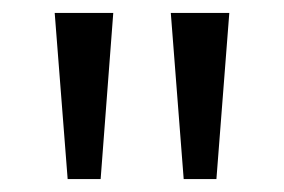

<svg xmlns="http://www.w3.org/2000/svg" viewBox="-20 -734 441 298"><path d="M155.8 -713.9 136.2 -456.1H85L64.9 -713.9ZM335.9 -713.9 315.9 -456.1H265.1L245.1 -713.9Z"/></svg>

Font: f04920746
Style: Regular
Weight: 400
Foundry: Ascender Corporation
Version: Version 1.10